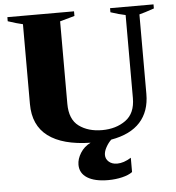

<svg xmlns="http://www.w3.org/2000/svg" viewBox="-60 -756 943 1030"><g transform="rotate(-5 411.5 -241.0)"><path d="M805 -700V-678Q750 -659 725 -653V-225Q725 -131 672.5 -73Q620 -15 516 3Q500 18 487.5 40.5Q475 63 475 82Q475 104 492 119Q509 134 537 134Q572 134 612 109V186Q592 201 556.5 209.5Q521 218 481 218Q409 218 369 193Q329 168 329 122Q329 91 349 59Q369 27 404 10Q254 7 176 -51.5Q98 -110 98 -225V-655Q66 -662 18 -678V-700H377V-675L298 -653V-209Q298 -125 347.5 -88.5Q397 -52 472 -52Q547 -52 599 -89.5Q651 -127 651 -209V-656Q616 -663 571 -678V-700Z"/></g></svg>

Font: Trirong Black
Style: Regular
Weight: 900
Designer: Katatrad Team
Foundry: CadsonDemak
Version: Version 1.001